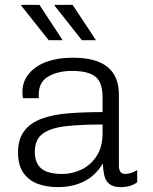

<svg xmlns="http://www.w3.org/2000/svg" viewBox="-20 -758 629 788"><path d="M216 10Q175 10 138 -2.5Q101 -15 77.5 -46.5Q54 -78 54 -132Q54 -187 79.5 -220.5Q105 -254 151.5 -271Q198 -288 261.5 -293Q325 -298 401 -298V-358Q401 -420 371.5 -443.5Q342 -467 275 -467Q219 -467 179 -444.5Q139 -422 139 -370V-355H74Q73 -361 72.5 -367Q72 -373 72 -380Q72 -424 99 -456Q126 -488 171.5 -504.5Q217 -521 274 -521H281Q375 -521 421.5 -483Q468 -445 468 -369V-78Q468 -60 475 -52Q482 -44 493 -44Q504 -44 518.5 -48.5Q533 -53 543 -60V-10Q530 0 513 5Q496 10 475 10Q445 10 429 -3Q413 -16 408 -38Q403 -60 402 -87Q372 -37 325 -13.5Q278 10 216 10ZM236 -44Q276 -44 314 -62Q352 -80 376.5 -117.5Q401 -155 401 -212V-247Q316 -247 253.5 -240.5Q191 -234 157 -210.5Q123 -187 123 -135Q123 -88 150 -66Q177 -44 236 -44ZM316 -593 204 -735 205 -738H278L374 -593ZM180 -593 67 -735 68 -738H142L237 -593Z"/></svg>

Font: Chivo Medium ExtraLight
Style: Regular
Weight: 250
Version: Version 2.002